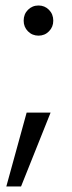

<svg xmlns="http://www.w3.org/2000/svg" viewBox="-20 -526 258 692"><path d="M2.8 146 76 -120.1H162.3L55.9 146ZM118.9 -397.5Q96.3 -397.5 80.8 -413.1Q65.3 -428.7 65.3 -451.5Q65.3 -475.1 80.8 -490.6Q96.3 -506.2 118.9 -506.2Q141.1 -506.2 156.5 -490.6Q172 -475 172 -451.4Q172 -428.7 156.5 -413.1Q141.1 -397.5 118.9 -397.5Z"/></svg>

Font: Envelope Sans Variable
Style: Regular
Weight: 500
Designer: Andreas Rasmussen / Norman Anderson
Foundry: mail.de GmbH
Version: Version 1.150